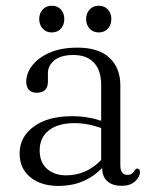

<svg xmlns="http://www.w3.org/2000/svg" viewBox="-20 -620 516 651"><path d="M46.5 -100Q46.5 -155 94 -190.5Q141.5 -226 225 -226Q252.5 -226 277.2 -221.8Q302 -217.5 323 -210.5V-332.5Q323 -381.5 298.5 -407.5Q274 -433.5 229.5 -433.5Q185.5 -433.5 164 -415.2Q142.5 -397 142.5 -372.5V-343Q142.5 -305.5 103.5 -305.5Q87 -305.5 78 -315.5Q69 -325.5 69 -342.5Q69 -372 89.8 -398.5Q110.5 -425 149.2 -441.8Q188 -458.5 242.5 -458.5Q314.5 -458.5 351.2 -424Q388 -389.5 388 -330.5V-59.5Q388 -27 412 -27Q421.5 -27 427 -31.2Q432.5 -35.5 436 -41.5Q441 -48.5 445.5 -48.5Q454.5 -48.5 454.5 -37Q454.5 -20.5 438.2 -5.2Q422 10 392.5 10Q361.5 10 344 -5.5Q326.5 -21 326.5 -50.5Q266.5 10.5 178.5 10.5Q119.5 10.5 83 -19Q46.5 -48.5 46.5 -100ZM114.5 -110Q114.5 -69 139.8 -47.2Q165 -25.5 204 -25.5Q273 -25.5 323 -77.5V-186Q302.5 -193 280 -197.8Q257.5 -202.5 232 -202.5Q176.5 -202.5 145.5 -177.8Q114.5 -153 114.5 -110ZM155.5 -510Q136.5 -510 124.8 -523Q113 -536 113 -555.5Q113 -575 124.8 -587.8Q136.5 -600.5 155.5 -600.5Q175 -600.5 186.5 -587.8Q198 -575 198 -555.5Q198 -536 186.5 -523Q175 -510 155.5 -510ZM315 -510Q295.5 -510 283.8 -523Q272 -536 272 -555.5Q272 -574.5 283.8 -587.5Q295.5 -600.5 315 -600.5Q334 -600.5 345.8 -587.8Q357.5 -575 357.5 -555.5Q357.5 -536 345.8 -523Q334 -510 315 -510Z"/></svg>

Font: Fraunces 72pt Soft Light
Style: Regular
Weight: 300
Version: Version 1.000;[b76b70a41]